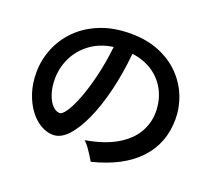

<svg xmlns="http://www.w3.org/2000/svg" viewBox="-132 -941 1265 1146"><g transform="rotate(20 500.0 -368.5)"><path d="M549 32Q541 17 528 -3.5Q515 -24 500.5 -44Q486 -64 471 -77Q592 -98 667.5 -143Q743 -188 778 -249Q813 -310 813 -379Q813 -451 783.5 -510.5Q754 -570 698.5 -609Q643 -648 563 -659Q551 -532 524 -420.5Q497 -309 459 -224Q421 -139 376 -90.5Q331 -42 282 -42Q242 -42 202.5 -65Q163 -88 131.5 -130.5Q100 -173 81 -231Q62 -289 62 -358Q62 -438 92 -512Q122 -586 180 -644Q238 -702 322 -735.5Q406 -769 514 -769Q616 -769 695 -736.5Q774 -704 828 -649Q882 -594 910 -524Q938 -454 938 -379Q938 -226 839 -120.5Q740 -15 549 32ZM275 -178Q292 -178 315.5 -213Q339 -248 364 -312.5Q389 -377 410.5 -465Q432 -553 444 -659Q359 -647 299.5 -602.5Q240 -558 209.5 -494.5Q179 -431 179 -361Q179 -307 193 -265.5Q207 -224 229 -201Q251 -178 275 -178Z"/></g></svg>

Font: Zen Kaku Gothic Antique
Style: Bold
Weight: 700
Designer: Yoshimichi Ohira
Foundry: Positype
Version: Version 1.001